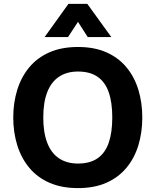

<svg xmlns="http://www.w3.org/2000/svg" viewBox="-20 -954 798 985"><path d="M380 11Q296 11 233.5 -16.5Q171 -44 130 -93.5Q89 -143 68.5 -209Q48 -275 48 -351Q48 -427 68.5 -493Q89 -559 130 -608.5Q171 -658 233.5 -685.5Q296 -713 380 -713Q464 -713 526 -685.5Q588 -658 629 -608.5Q670 -559 690 -493Q710 -427 710 -351Q710 -275 690 -209Q670 -143 629 -93.5Q588 -44 526 -16.5Q464 11 380 11ZM380 -115Q441 -115 480 -141.5Q519 -168 537.5 -221Q556 -274 556 -351Q556 -429 537.5 -481.5Q519 -534 480 -560.5Q441 -587 380 -587Q323 -587 283 -560.5Q243 -534 222.5 -481.5Q202 -429 202 -351Q202 -274 222.5 -221Q243 -168 283 -141.5Q323 -115 380 -115ZM209 -764 331 -934H428L551 -764H430L346 -895H415L329 -764Z"/></svg>

Font: Inclusive Sans
Style: Regular
Weight: 400
Designer: Olivia King
Foundry: Olivia King
Version: Version 2.004